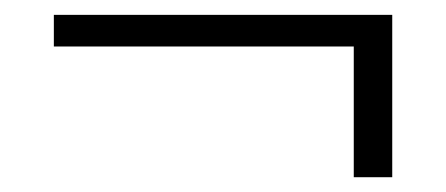

<svg xmlns="http://www.w3.org/2000/svg" viewBox="-20 -424 606 261"><path d="M53.2 -360.8V-403.8H513.2V-183.1H460.9V-360.8Z"/></svg>

Font: New Heterodox Mono
Style: Book
Weight: 400
Designer: Hao Chi Kiang <hello@hckiang.com>, Alexey Kryukov <alexios@thessalonica.org.ru>
Version: Version 0.0.3